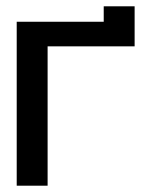

<svg xmlns="http://www.w3.org/2000/svg" viewBox="-20 -589 480 609"><path d="M33 0V-520H309V-569H407V-442H131V0Z"/></svg>

Font: Non Bureau
Style: Regular
Weight: 400
Designer: Jona Saucedo
Foundry: Non Foundry
Version: Version 1.000; ttfautohint (v1.8.4)